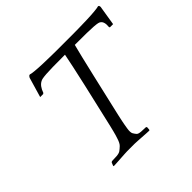

<svg xmlns="http://www.w3.org/2000/svg" viewBox="-161 -848 1037 1037"><g transform="rotate(-45 358.0 -329.5)"><path d="M429.6 6 432.5 2 433.7 -16 429.6 -20C419 -20 407.1 -20.5 394 -21.5C380.9 -22.5 372.2 -25.3 367.9 -30C363.7 -34.7 359.4 -40.7 355.1 -48C350.8 -55.3 350.1 -68.3 353.1 -87C354.3 -95 355.5 -102.5 356.8 -109.5C358.1 -116.5 359.7 -125 361.7 -135C363.6 -145 366.4 -157.5 369.8 -172.5L383.3 -231L425.8 -415C436.3 -460.3 445.3 -498.7 452.9 -530C460.4 -561.3 466.8 -586.7 471.9 -606H482.9C515.6 -606 542.5 -605.8 563.8 -605.5C585 -605.2 602.1 -604.5 614.8 -603.5C627.6 -602.5 637 -601.3 643 -600C649 -598.7 653.2 -597 655.4 -595C668.2 -587 673.2 -569.7 670.4 -543L673.4 -539H697.4L715.8 -653L713.8 -662L708.5 -665C702.7 -663 690.6 -661.2 672.3 -659.5C653.9 -657.9 633.9 -656.7 612.4 -656C591 -655.3 570.3 -654.8 550.6 -654.5C530.9 -654.2 516.7 -654 508 -654H382C373.3 -654 359.2 -654.2 339.6 -654.5C320 -654.8 299.6 -655.3 278.4 -656C257.3 -656.7 237.9 -657.8 220.3 -659.5C202.6 -661.2 191.4 -663 186.5 -665L179.8 -662L173.8 -653L140.4 -539H163.4L168.4 -543C177.8 -569.7 190.8 -587 207.4 -595C210.5 -597 215.4 -598.7 222 -600C228.7 -601.3 238.6 -602.5 251.8 -603.5C265.1 -604.5 282.4 -605.2 303.8 -605.5C325.2 -605.8 352.6 -606 385.9 -606H396.9C393.6 -588.7 388.3 -563.2 381.2 -529.5C374.1 -495.8 365.6 -457.3 355.6 -414L308.7 -211L297.2 -161C294.1 -147.7 291.3 -136.3 288.8 -127C286.3 -117.7 284.2 -109.8 282.4 -103.5C280.6 -97.2 278.8 -91.7 277.1 -87C271.4 -68.3 264.8 -55.3 257.1 -48C249.4 -40.7 242.3 -34.7 235.9 -30C229.5 -25.3 219.5 -22.5 206 -21.5C192.4 -20.5 180.3 -20 169.6 -20L163.7 -16L156.5 2L157.6 6C162.3 6 169.7 5.7 179.8 5C190 4.3 200.7 3.7 211.8 3C223 2.3 233.6 1.7 243.8 1C253.9 0.3 261.3 0 266 0H323C327.7 0 334.9 0.3 344.8 1C354.6 1.7 365.1 2.3 376.3 3C387.5 3.7 398 4.3 407.8 5C417.7 5.7 424.9 6 429.6 6Z"/></g></svg>

Font: Quattrocento
Style: Italic
Weight: 400
Italic angle: -13°
Designer: Pablo Impallari
Foundry: Pablo Impallari, Igino Marini, Branda Gallo
Version: Version 2.000